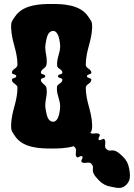

<svg xmlns="http://www.w3.org/2000/svg" viewBox="-20 -748 675 967"><path d="M424 -665C383 -727 290.8 -728 240 -728C190.1 -728 97 -727 56 -665C41.3 -642.9 35.9 -640.1 35.9 -614.8C35.9 -612.6 35.9 -610.3 36 -608C39 -534 67 -496 68 -422C68 -403 40 -401 40 -382C40 -371 62 -376 62 -364C62 -353 40 -357 40 -346C40 -327 68 -325 68 -306C67 -232 39 -194 36 -120C35.9 -117.7 35.9 -115.4 35.9 -113.2C35.9 -87.9 41.3 -84.1 56 -62C97 0 190.1 0 240 0C269.2 0 312 0 350.9 -11.7C353.1 -9.7 355.3 -7.7 357.5 -5.5C361.9 -1.2 363 3.9 363 9.2C363 15.4 361.4 22.1 361.4 28.4C361.4 33.4 362.4 38.2 366 42.5C373 51 386 32 394.3 39.7C402 48 383 61 391.5 68C395.8 71.6 400.7 72.6 405.8 72.6C412.2 72.6 419 71 425.2 71C430.6 71 435.5 72.1 439.5 76.5C446.8 84.3 448.3 90 448.3 95.6C448.3 99.8 447.4 103.9 447.4 108.8C447.4 119.5 451.6 133.8 478.4 160.6C496.1 178.3 512.3 187.5 538.5 192.4C553.4 195.1 566.6 198.6 578.9 198.6C591.9 198.6 604 194.8 616.3 182.5C630.3 168.5 634.6 153.1 634.6 136.3C634.6 125 632.6 113.1 630.4 100.5C625.5 74.3 616.3 58.1 598.6 40.4C571.8 13.6 557.5 9.4 546.8 9.4C541.9 9.4 537.8 10.3 533.6 10.3C528 10.3 522.3 8.8 514.5 1.5C510.1 -2.5 509 -7.4 509 -12.8C509 -19 510.6 -25.8 510.6 -32.2C510.6 -37.3 509.6 -42.2 506 -46.5C499 -55 486 -36 477.7 -43.7C470 -52 489 -65 480.5 -72C476.2 -75.6 471.4 -76.6 466.4 -76.6C460.1 -76.6 453.4 -75 447.2 -75C442.9 -75 438.8 -75.7 435 -78.3C441.5 -88.4 444.1 -95.7 444.1 -113.2C444.1 -115.4 444.1 -117.7 444 -120C441 -194 413 -232 412 -306C412 -325 440 -327 440 -346C440 -357 418 -353 418 -364C418 -376 440 -371 440 -382C440 -401 412 -403 412 -422C413 -497 441 -536 444 -608C444.1 -610.3 444.1 -612.6 444.1 -614.8C444.1 -640.1 438.7 -642.9 424 -665ZM267 -310C266.7 -306.7 266.6 -303.5 266.6 -300.5C266.6 -267 282.9 -245.9 282.9 -211.4C282.9 -206.9 282.6 -202.1 282 -197C279.1 -172.6 271.4 -134.9 247.8 -134.9C247.2 -134.9 246.6 -135 246 -135C219 -137 215 -171 210 -197C208.6 -204.6 208 -211.5 208 -218.1C208 -242.3 215.6 -261.5 215.6 -286C215.6 -291.9 215.1 -298.2 214 -305C211 -324 186 -327 186 -346C186 -357 208 -353 208 -364C208 -376 186 -371 186 -382C186 -401 211 -403 214 -422C215.1 -428.8 215.6 -435.1 215.6 -441C215.6 -465.5 208 -484.7 208 -508.9C208 -515.5 208.6 -522.4 210 -530C215 -556 219 -590 246 -592C246.6 -592 247.2 -592.1 247.8 -592.1C271.4 -592.1 279.1 -554.4 282 -530C282.7 -524.7 283 -519.8 283 -515.1C283 -481 267.5 -460 267.5 -426.9C267.5 -423.7 267.7 -420.4 268 -417C269 -400 294 -401 294 -382C294 -371 272 -376 272 -364C272 -353 294 -357 294 -346C294 -327 268 -327 267 -310Z"/></svg>

Font: Chromatic Etruscan
Style: Regular
Weight: 400
Version: Version 000.910